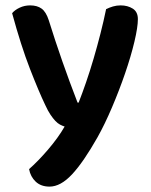

<svg xmlns="http://www.w3.org/2000/svg" viewBox="-20 -504 561 713"><path d="M148 -114Q124 -164 91 -249Q58 -334 25 -455Q35 -467 53 -475.5Q71 -484 92 -484Q118 -484 134.5 -472Q151 -460 161 -429Q208 -278 268 -123H272Q285 -156 299.5 -198Q314 -240 327.5 -286Q341 -332 353 -379Q365 -426 374 -470Q386 -476 399.5 -480Q413 -484 428 -484Q454 -484 473 -472Q492 -460 492 -433Q492 -403 479 -348.5Q466 -294 444.5 -231.5Q423 -169 396 -105.5Q369 -42 342 6Q290 98 247.5 143.5Q205 189 164 189Q132 189 112.5 170.5Q93 152 88 124Q104 110 122 91.5Q140 73 158 52Q176 31 192 9Q208 -13 220 -34Q211 -37 202.5 -41.5Q194 -46 185.5 -55Q177 -64 167.5 -78Q158 -92 148 -114Z"/></svg>

Font: Baloo Da 2 SemiBold
Style: Regular
Weight: 600
Designer: Noopur Datye, Sulekha Rajkumar and Ek Type
Foundry: Ek Type
Version: Version 1.640;hotconv 1.0.111;makeotfexe 2.5.65597; ttfautoh